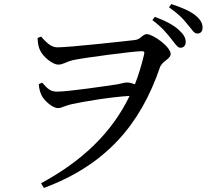

<svg xmlns="http://www.w3.org/2000/svg" viewBox="-20 -858 1040 945"><path d="M821 -669C842 -643 853 -623 868 -623C884 -623 894 -634 894 -652C894 -672 884 -689 861 -710C834 -735 794 -756 742 -775L730 -759C775 -726 801 -694 821 -669ZM903 -738C925 -714 933 -693 951 -693C967 -693 977 -703 977 -721C977 -743 968 -761 941 -783C916 -803 876 -821 823 -838L812 -822C860 -788 883 -764 903 -738ZM262 -625C229 -625 204 -654 182 -678L165 -671C166 -644 170 -625 177 -611C190 -581 237 -540 267 -540C290 -540 303 -553 339 -562C394 -574 638 -606 677 -606C688 -606 693 -604 689 -589C677 -538 662 -489 644 -443C631 -448 618 -452 605 -452C593 -452 579 -447 558 -443C510 -436 319 -407 261 -407C230 -407 214 -420 188 -451L171 -444C172 -423 177 -405 184 -390C195 -365 238 -326 265 -326C285 -326 297 -338 337 -346C386 -357 519 -380 618 -386C529 -202 382 -64 182 44L196 67C501 -46 671 -245 767 -526C778 -558 820 -567 820 -592C820 -628 733 -690 702 -690C682 -690 673 -664 644 -661C592 -655 322 -625 262 -625Z"/></svg>

Font: Noto Serif JP Medium
Style: Regular
Weight: 500
Designer: Ryoko NISHIZUKA 西塚涼子 (kana & ideographs); Frank Grießhammer (Latin, Greek & Cyrillic); Wenlong ZHANG 张文龙 (bopomofo); San
Foundry: Adobe
Version: Version 2.001;hotconv 1.1.0;makeotfexe 2.6.0